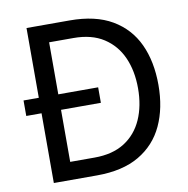

<svg xmlns="http://www.w3.org/2000/svg" viewBox="-79 -777 838 854"><g transform="rotate(-10 340.0 -350.0)"><path d="M27 -315V-385H364V-315ZM96 0V-700H291Q407 -700 482 -656Q557 -612 593.5 -533.5Q630 -455 630 -349Q630 -245 593.5 -166.5Q557 -88 482 -44Q407 0 291 0ZM184 -80H294Q376 -80 430 -114.5Q484 -149 511 -210Q538 -271 538 -350Q538 -429 511 -489.5Q484 -550 430 -585Q376 -620 294 -620H184Z"/></g></svg>

Font: Inclusive Sans
Style: Regular
Weight: 400
Designer: Olivia King
Foundry: Olivia King
Version: Version 2.004